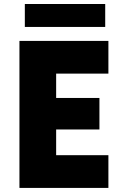

<svg xmlns="http://www.w3.org/2000/svg" viewBox="-20 -920 602 940"><path d="M75.2 0V-719.7H510.7V-559.6H254.9V-440.4H466.8V-286.1H254.9V-160.2H510.7V0ZM101.6 -788.1V-900.4H495.1V-788.1Z"/></svg>

Font: Reddit Mono Black
Style: Regular
Weight: 900
Monospace: yes
Designer: Stephen Hutchings
Foundry: Reddit
Version: Version 1.014